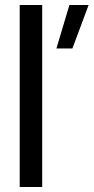

<svg xmlns="http://www.w3.org/2000/svg" viewBox="-20 -749 375 769"><path d="M206 -555 258 -729H335L270 -555ZM59 0V-729H149V0Z"/></svg>

Font: Mona Sans Expanded
Style: Regular
Weight: 400
Width: 7
Designer: Deni Anggara
Foundry: GitHub
Version: Version 2.000